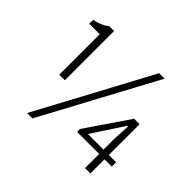

<svg xmlns="http://www.w3.org/2000/svg" viewBox="-171 -961 1192 1192"><g transform="rotate(45 425.5 -364.5)"><path d="M499 -124V-149L692 -432H740V-162H804V-124H740V0H693V-124ZM197 13 602 -742H650L244 13ZM78 -686Q110 -693 133.5 -703Q157 -713 177 -729H219V-297H170V-652H78ZM693 -162V-255L699 -371H693L556 -162Z"/></g></svg>

Font: Kinto Sans Light
Style: Regular
Weight: 300
Designer: Authors: Ryoko NISHIZUKA  (kana & ideographs); Paul D. Hunt (Latin, Greek & Cyrillic); Wenlong ZHANG  (bopomofo); Sandol
Foundry: Adobe Systems Incorporated, ookami Inc.
Version: Version 0.001